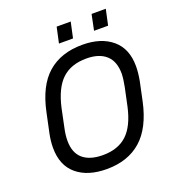

<svg xmlns="http://www.w3.org/2000/svg" viewBox="-152 -964 985 1090"><g transform="rotate(-20 341.0 -419.5)"><path d="M59.6 -208Q59.6 -249 69.3 -294.9L93.8 -410.2Q125 -560.5 205.6 -630.9Q286.1 -701.2 415 -701.2Q528.3 -701.2 594.7 -645Q661.1 -588.9 661.1 -483.4Q661.1 -444.3 652.3 -396.5L627.9 -281.2Q595.7 -131.8 515.1 -61Q434.6 9.8 306.6 9.8Q192.4 9.8 126 -45.9Q59.6 -101.6 59.6 -208ZM537.1 -283.2 560.5 -393.6Q569.3 -437.5 570.3 -470.7Q570.3 -544.9 528.8 -582.5Q487.3 -620.1 410.2 -620.1Q317.4 -620.1 262.7 -568.8Q208 -517.6 182.6 -404.3L159.2 -292Q150.4 -252 150.4 -217.8Q150.4 -144.5 192.4 -108.4Q234.4 -72.3 313.5 -72.3Q404.3 -72.3 458.5 -122.6Q512.7 -172.9 537.1 -283.2ZM525.4 -847.7H611.3L590.8 -752.9H505.9ZM314.5 -847.7H399.4L378.9 -752.9H293.9Z"/></g></svg>

Font: Dinish Expanded
Style: Italic
Weight: 400
Width: 7
Italic angle: -12°
Designer: Charles Nix
Foundry: Playbeing
Version: Version 2.005; ttfautohint (v1.8.3)